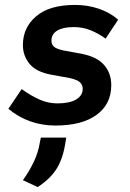

<svg xmlns="http://www.w3.org/2000/svg" viewBox="-20 -500 530 780"><path d="M205 10Q151 10 103 -7Q55 -24 14 -58L68 -138Q109 -109 143 -94.5Q177 -80 213 -80Q263 -80 289.5 -96Q316 -112 316 -139Q316 -155 305 -165.5Q294 -176 263 -183L191 -196Q128 -207 100.5 -240Q73 -273 73 -317Q73 -388 127 -434Q181 -480 285 -480Q336 -480 381.5 -464.5Q427 -449 460 -420L409 -343Q382 -363 349.5 -376.5Q317 -390 280 -390Q237 -390 213 -376Q189 -362 189 -335Q189 -319 199.5 -310Q210 -301 238 -295L309 -282Q373 -270 402.5 -236.5Q432 -203 432 -154Q432 -77 372.5 -33.5Q313 10 205 10ZM133 260 73 232Q99 196 117.5 157Q136 118 142 78L146 59H249L246 78Q236 144 210 185.5Q184 227 133 260Z"/></svg>

Font: Gantari SemiBold
Style: Italic
Weight: 600
Italic angle: -10°
Designer: Anugrah Pasau
Foundry: Lafontype
Version: Version 1.000